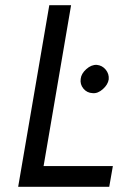

<svg xmlns="http://www.w3.org/2000/svg" viewBox="-20 -720 477 740"><path d="M170 -700H254L148 -80H415L401 0H50ZM291 -416Q293 -436 312.5 -453.5Q332 -471 353 -470Q374 -468 387.5 -451.5Q401 -435 399 -414Q396 -394 376.5 -376.5Q357 -359 337 -361Q315 -362 301.5 -378.5Q288 -395 291 -416Z"/></svg>

Font: Jost*
Style: Italic
Weight: 400
Italic angle: -10°
Version: Version 3.7